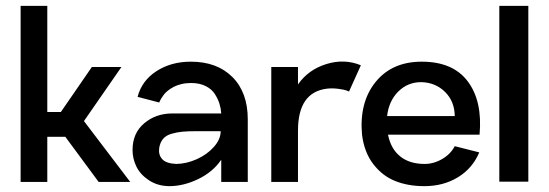

<svg xmlns="http://www.w3.org/2000/svg" viewBox="-20 -616 1858 650"><path d="M314 0 201.2 -152.8H140.1V0H49.8V-596.2H140.1V-236.8H186L291 -389.2H391.1L264.2 -206.1L420.9 0Z M626 -407.2Q714.8 -407.2 766.8 -355.2Q818.8 -303.2 818.8 -211.9V0H729V-75.2Q700.7 -33.7 651.1 -9.8Q601.6 14.2 552.7 14.2Q513.2 13.7 483.9 -5.9Q454.6 -25.4 441.7 -52.2Q428.7 -79.1 428.7 -107.9Q428.7 -165.5 468.3 -198.7Q507.8 -231.9 563 -231.9H729Q728 -248.5 723.1 -264.4Q718.3 -280.3 707.5 -297.4Q696.8 -314.5 676 -324.7Q655.3 -335 627 -335Q609.4 -335 594 -331.3Q578.6 -327.6 567.9 -321.8Q557.1 -315.9 548.3 -309.1Q539.6 -302.2 534.4 -295.2Q529.3 -288.1 525.6 -282.2Q522 -276.4 520.5 -272.5L519 -269L445.8 -288.1Q460 -342.8 509.5 -375Q559.1 -407.2 626 -407.2ZM576.7 -61Q611.3 -61.5 646.2 -77.1Q681.2 -92.8 704.1 -118.7Q727.1 -144.5 727.1 -171.9H647Q616.7 -171.9 597.9 -170.2Q579.1 -168.5 560.5 -163.1Q542 -157.7 532 -145.8Q522 -133.8 519 -115.2Q515.6 -92.8 528.8 -77.6Q542 -62.5 576.7 -61Z M988.8 -330.1Q1023.9 -380.4 1085 -399.2Q1146 -418 1201.7 -395L1161.6 -306.2Q1158.2 -307.6 1151.9 -310.1Q1145.5 -312.5 1126 -315.2Q1106.4 -317.9 1087.4 -315.9Q988.8 -304.2 988.8 -173.8V0H898.4V-389.2H988.8Z M1293.5 -160.2Q1303.2 -111.8 1335 -86.4Q1366.7 -61 1417.5 -61Q1448.7 -61 1477.3 -77.9Q1505.9 -94.7 1519.5 -121.1L1602.5 -100.1Q1579.6 -45.9 1530.3 -15.9Q1481 14.2 1416.5 14.2Q1361.3 14.2 1317.9 -3.2Q1274.4 -20.5 1243.7 -60.5Q1212.9 -100.6 1205.6 -160.2Q1195.8 -269.5 1251.5 -338.4Q1307.1 -407.2 1407.7 -407.2Q1513.7 -407.2 1563.7 -340.3Q1613.8 -273.4 1603.5 -160.2ZM1405.8 -337.9Q1360.4 -337.9 1328.4 -306.2Q1296.4 -274.4 1290.5 -223.1H1519.5Q1519 -272.9 1486.6 -304.9Q1454.1 -336.9 1405.8 -337.9Z M1670.4 -1V-596.2H1768.6V-1Z"/></svg>

Font: Neutral Grotesk
Style: Regular
Weight: 400
Designer: Nawras Khrais
Foundry: Nawras Khrais
Version: Version 1.000;PS 001.000;hotconv 1.0.88;makeotf.lib2.5.64775